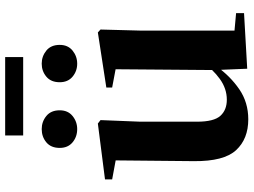

<svg xmlns="http://www.w3.org/2000/svg" viewBox="-136 -804 958 725"><g transform="rotate(-90 342.5 -442.0)"><path d="M217 -629Q188 -629 167 -646.5Q146 -664 146 -695Q146 -728 167 -745.5Q188 -763 217 -763Q245 -763 266.5 -745.5Q288 -728 288 -695Q288 -664 266.5 -646.5Q245 -629 217 -629ZM464 -629Q436 -629 415 -646.5Q394 -664 394 -695Q394 -728 415 -745.5Q436 -763 464 -763Q492 -763 513.5 -745.5Q535 -728 535 -695Q535 -664 513.5 -646.5Q492 -629 464 -629ZM193 -833V-901H489V-833ZM254 17Q180 17 137.5 -29Q95 -75 96 -188L99 -501L130 -478L27 -497V-524L238 -551L251 -541L245 -391V-176Q245 -113 267 -88.5Q289 -64 328 -64Q370 -64 406.5 -90.5Q443 -117 471 -157L507 -103H454Q417 -51 367.5 -17Q318 17 254 17ZM445 13 440 -108V-111L443 -484L374 -497V-519L582 -551L593 -541L589 -391V-35L655 -29V1Z"/></g></svg>

Font: Noto Serif TC ExtraBold
Style: Regular
Weight: 800
Designer: Ryoko NISHIZUKA 西塚涼子 (kana & ideographs); Frank Grießhammer (Latin, Greek & Cyrillic); Wenlong ZHANG 张文龙 (bopomofo); San
Foundry: Adobe
Version: Version 2.002-H1;hotconv 1.1.0;makeotfexe 2.6.0